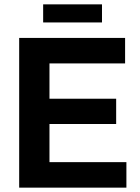

<svg xmlns="http://www.w3.org/2000/svg" viewBox="-20 -861 643 881"><path d="M178 -758V-841H448V-758ZM68 0V-687H554V-570H207V-408H513V-292H207V-117H560V0Z"/></svg>

Font: Archivo SemiCondensed
Style: Bold
Weight: 680
Width: 4
Designer: Hector Gatti
Foundry: Omnibus-Type
Version: Version 2.001; ttfautohint (v1.8.3)